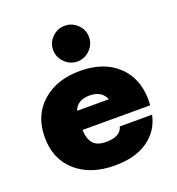

<svg xmlns="http://www.w3.org/2000/svg" viewBox="-138 -870 915 992"><g transform="rotate(-20 320.0 -374.0)"><path d="M396.9 -590.6Q367.5 -561.2 327.5 -561.2Q287.5 -561.2 258.1 -590.6Q228.8 -620 228.8 -660Q228.8 -700 258.1 -728.8Q287.5 -757.5 327.5 -757.5Q367.5 -757.5 396.9 -728.8Q426.2 -700 426.2 -660Q426.2 -620 396.9 -590.6ZM603.8 -251.2 602.5 -220H230Q232.5 -168.8 254.4 -144.4Q276.2 -120 325 -120Q403.8 -120 417.5 -171.2H595Q577.5 -87.5 508.1 -38.8Q438.8 10 326.2 10Q193.8 10 113.8 -60Q33.8 -130 33.8 -250Q33.8 -370 113.1 -440.6Q192.5 -511.2 321.2 -511.2Q450 -511.2 526.2 -441.2Q602.5 -371.2 603.8 -251.2ZM325 -375Q257.5 -375 237.5 -322.5H412.5Q391.2 -375 325 -375Z"/></g></svg>

Font: Now Alt Black
Style: Regular
Weight: 900
Designer: Alfredo Marco Pradil
Foundry: Alfredo Marco Pradil
Version: Version 1.002;PS 001.002;hotconv 1.0.88;makeotf.lib2.5.64775